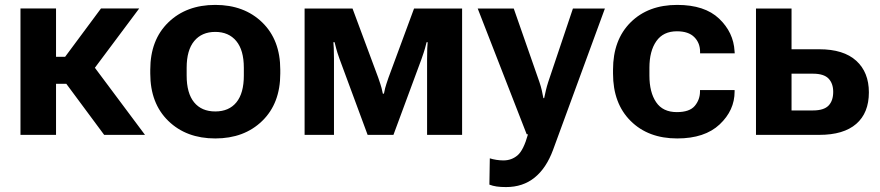

<svg xmlns="http://www.w3.org/2000/svg" viewBox="-20 -550 3587 783"><path d="M404.8 0H571.3L325.7 -328.9L233.4 -231.2ZM137.5 -318.4V-208.3H318.1L547.6 -515.4H391.8L245.6 -318.4ZM208.5 -515.4H63.5V0H208.5Z M592.8 -250Q592.8 -128.4 666.4 -56.9Q740 14.6 857.9 14.6Q975.8 14.6 1049.4 -56.9Q1123 -128.4 1123 -250V-265.6Q1123 -387.2 1049.4 -458.6Q975.8 -530 857.9 -530Q740 -530 666.4 -458.6Q592.8 -387.2 592.8 -265.6ZM741.2 -273.7Q741.2 -345.5 772.1 -382.7Q803 -419.9 857.9 -419.9Q912.6 -419.9 943.5 -382.7Q974.4 -345.5 974.4 -273.7V-241.9Q974.4 -169.9 944.1 -132.7Q913.8 -95.5 857.9 -95.5Q802 -95.5 771.6 -132.7Q741.2 -169.9 741.2 -241.9Z M1222.2 0H1342V-310.5Q1342 -339.6 1341.2 -353.3Q1340.3 -366.9 1339.6 -377.9H1344.5Q1347.2 -366.9 1351 -352.3Q1354.7 -337.6 1364.5 -310.1L1479.2 0H1584.5L1698.7 -308.6Q1709.7 -339.8 1713.4 -353.5Q1717 -367.2 1719.7 -377.9H1724.1Q1723.1 -366.9 1722.4 -352.7Q1721.7 -338.4 1721.7 -307.1V0H1864.5V-515.1H1668.5L1564 -232.4Q1553.5 -201.9 1550.7 -190.8Q1547.9 -179.7 1545.7 -168H1541.3Q1539.1 -179.7 1536 -191.3Q1533 -202.9 1522.5 -233.2L1417.7 -515.1H1222.2Z M1975.8 202.9Q1989.5 208.3 2005.7 210.6Q2022 212.9 2043.7 212.9Q2112.3 212.9 2160 174.4Q2207.8 136 2235.4 61.3L2446.8 -515.1H2316.4L2215.8 -215.8Q2209.7 -197 2206.2 -181.6Q2202.6 -166.3 2199.2 -149.9H2196Q2192.9 -166.3 2189.5 -181.8Q2186 -197.3 2179.7 -215.8L2075.2 -515.1H1928.2L2127.9 -2.4L2133.1 -2.2Q2115.2 62.5 2090.7 83.4Q2066.2 104.2 2033 104.2Q2019.3 104.2 2004.4 101.9Q1989.5 99.6 1977.5 95.7Z M2480 -250Q2480 -128.2 2551.8 -56.8Q2623.5 14.6 2741.7 14.6Q2854 14.6 2914.9 -42.7Q2975.8 -100.1 2975.8 -176.5V-182.6H2834.7V-177.2Q2834.7 -143.8 2813.5 -118.3Q2792.2 -92.8 2740.2 -92.8Q2683.1 -92.8 2655.8 -133.2Q2628.4 -173.6 2628.4 -241.9V-273.7Q2628.4 -341.8 2656.6 -382.1Q2684.8 -422.4 2740.5 -422.4Q2787.8 -422.4 2811.4 -398.6Q2835 -374.8 2835 -338.9V-332.5H2976.3L2975.6 -341.3Q2971.4 -418 2912.6 -474Q2853.8 -530 2741.7 -530Q2623.3 -530 2551.6 -458.7Q2480 -387.5 2480 -265.6Z M3208 -515.1H3063V0H3321.3Q3420.4 0 3471.9 -44.8Q3523.4 -89.6 3523.4 -173.3Q3523.4 -255.4 3471.9 -302.2Q3420.4 -349.1 3321.3 -349.1H3208ZM3295.4 -249.5Q3339.8 -249.5 3358.9 -229.6Q3377.9 -209.7 3377.9 -175.5Q3377.9 -138.9 3358.8 -119.3Q3339.6 -99.6 3295.4 -99.6H3208V-249.5Z"/></svg>

Font: Roboto Flex
Style: Regular
Weight: 400
Designer: Berlow after Robertson
Foundry: Google
Version: Version 3.200;gftools[0.9.32]